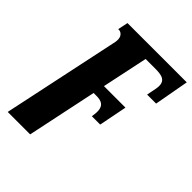

<svg xmlns="http://www.w3.org/2000/svg" viewBox="-219 -653 1010 1010"><g transform="rotate(45 286.5 -148.0)"><path d="M157 -421 17 240H184L266 -150H286C322 -150 355 -141 349 -80L346 -57H408L439 -214H279L333 -470H400C451 -470 494 -466 482 -399L471 -343H538L573 -536H132L120 -479H128C130 -479 166 -474 157 -421Z"/></g></svg>

Font: Noto Serif ExtraCondensed Black
Style: Italic
Weight: 900
Width: 2
Italic angle: -12°
Designer: Monotype Design Team
Foundry: Monotype Imaging Inc.
Version: Version 2.014